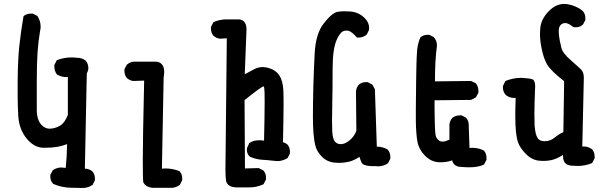

<svg xmlns="http://www.w3.org/2000/svg" viewBox="-20 -807 3040 971"><path d="M398.4 143.6 342.8 142.6Q293.9 142.6 249 123Q240.2 113.3 237.3 104Q234.4 94.7 234.4 88.4Q234.4 82 234.4 77.1L247.1 53.7Q260.7 44.9 271.5 42.5Q282.2 40 289.1 40Q293.9 40 312.5 42Q318.4 -16.6 319.3 -78.1Q293.9 -68.4 267.6 -64Q241.2 -59.6 201.2 -59.6Q153.3 -59.6 114.7 -106.4Q76.2 -153.3 72.3 -221.7Q69.3 -274.4 69.3 -325.2Q69.3 -376 69.3 -397.5Q70.3 -507.8 78.1 -578.6Q85.9 -649.4 98.6 -723.6L100.6 -726.6Q115.2 -738.3 136.7 -738.3Q139.6 -738.3 145.5 -738.3L168.9 -726.6Q185.5 -701.2 185.5 -671.9Q185.5 -662.1 181.6 -643.6Q173.8 -597.7 169.9 -542.5Q166 -487.3 166 -396.5V-252Q166 -199.2 191.4 -173.8Q209 -156.2 230.5 -156.2Q258.8 -156.2 286.1 -172.9Q306.6 -185.5 323.2 -225.6V-418Q319.3 -417 315.4 -417Q290 -417 267.6 -430.7Q254.9 -448.2 254.9 -469.7Q254.9 -472.7 254.9 -478.5L267.6 -502.9Q303.7 -516.6 341.8 -516.6Q356.4 -516.6 371.1 -514.6Q395.5 -514.6 414.1 -500Q426.8 -483.4 426.8 -461.9Q426.8 -455.1 425.8 -452.1L418.9 -434.6L409.2 45.9Q429.7 45.9 447.3 59.6Q460 74.2 460 95.7Q460 98.6 460 104.5L448.2 127.9L446.3 128.9Q424.8 143.6 398.4 143.6Z M709 -399.4 656.2 -397.5Q647.5 -397.5 638.7 -401.4Q629.9 -405.3 622.1 -412.1Q609.4 -426.8 609.4 -448.2Q609.4 -451.2 609.4 -457L621.1 -479.5Q637.7 -494.1 656.2 -495.1H767.6Q786.1 -495.1 796.9 -483.4Q810.5 -470.7 810.5 -443.4Q810.5 -430.7 807.6 -416L798.8 45.9Q807.6 44.9 816.4 44.9Q853.5 44.9 887.7 58.6Q896.5 68.4 898.9 77.6Q901.4 86.9 901.4 92.8Q901.4 98.6 901.4 104.5L889.6 127.9Q870.1 141.6 852.5 142.6H749Q724.6 138.7 712.9 127L705.1 116.2Q702.1 107.4 702.1 5.4Q702.1 -96.7 709 -399.4Z M1312.5 -370.1Q1303.7 -370.1 1216.8 -300.8L1218.8 44.9L1288.1 43L1311.5 54.7Q1320.3 64.5 1322.8 73.7Q1325.2 83 1325.2 88.9Q1325.2 94.7 1325.2 100.6L1312.5 125Q1278.3 140.6 1242.2 140.6H1173.8Q1146.5 139.6 1133.8 127Q1125 118.2 1123 105.5Q1120.1 84 1120.1 48.8L1127 -613.3L1093.8 -611.3Q1076.2 -612.3 1059.6 -626Q1046.9 -640.6 1046.9 -662.1Q1046.9 -665 1046.9 -670.9L1059.6 -695.3Q1091.8 -709 1125 -709H1187.5Q1210.9 -708 1220.7 -688.5Q1226.6 -676.8 1226.6 -656.2L1217.8 -431.6L1265.6 -457Q1286.1 -467.8 1308.6 -467.8Q1322.3 -467.8 1335.9 -463.9Q1373 -454.1 1392.1 -426.3Q1411.1 -398.4 1413.1 -347.7Q1414.1 -331.1 1414.1 -279.3Q1414.1 -227.5 1411.1 -87.9Q1422.9 -85 1433.6 -76.2Q1446.3 -61.5 1446.3 -40Q1446.3 -37.1 1446.3 -31.2L1434.6 -7.8Q1409.2 7.8 1382.8 7.8Q1376 7.8 1356.9 5.4Q1337.9 2.9 1306.2 1Q1274.4 -1 1243.2 -14.6L1242.2 -15.6Q1228.5 -29.3 1228.5 -49.8Q1228.5 -58.6 1230.5 -61.5L1241.2 -84L1243.2 -85Q1261.7 -97.7 1293 -97.7Q1303.7 -97.7 1315.4 -95.7Q1318.4 -232.4 1318.4 -292.5Q1318.4 -352.5 1316.4 -360.4Q1315.4 -370.1 1312.5 -370.1Z M1954.1 -13.7Q1954.1 -10.7 1954.1 -4.9L1942.4 18.6Q1918.9 34.2 1892.6 34.2Q1885.7 34.2 1878.9 33.2Q1876 33.2 1862.3 33.2Q1848.6 33.2 1834 30.3Q1819.3 27.3 1812.5 20.5L1808.6 15.6Q1803.7 4.9 1797.9 -13.7Q1769.5 4.9 1745.1 10.7Q1720.7 16.6 1697.3 16.6Q1684.6 16.6 1672.9 15.6Q1633.8 11.7 1608.4 -14.2Q1583 -40 1575.7 -67.4Q1568.4 -94.7 1565.4 -132.3Q1562.5 -169.9 1562.5 -215.8Q1562.5 -367.2 1571.3 -535.2Q1576.2 -636.7 1617.2 -688.5Q1658.2 -741.2 1686.5 -747.1Q1703.1 -750 1719.7 -750Q1736.3 -750 1750.5 -749Q1764.6 -748 1777.3 -744.1Q1803.7 -736.3 1824.2 -715.8Q1846.7 -693.4 1846.7 -666Q1846.7 -657.2 1845.7 -654.3L1835 -632.8Q1817.4 -617.2 1795.9 -617.2Q1792 -617.2 1785.2 -617.2Q1759.8 -646.5 1742.2 -651.4Q1737.3 -652.3 1733.4 -652.3Q1715.8 -652.3 1706.1 -642.6Q1694.3 -630.9 1682.6 -605.5Q1662.1 -558.6 1662.1 -458.5Q1662.1 -358.4 1660.6 -294.9Q1659.2 -231.4 1659.2 -199.2Q1659.2 -167 1660.2 -144.5Q1662.1 -102.5 1675.8 -88.9Q1686.5 -78.1 1702.1 -78.1Q1729.5 -78.1 1755.9 -104.5Q1773.4 -122.1 1782.2 -145.5L1780.3 -345.7Q1782.2 -364.3 1794.9 -378.9Q1809.6 -391.6 1831.1 -391.6Q1834 -391.6 1839.8 -391.6L1863.3 -378.9L1876 -355.5L1885.7 -65.4Q1915 -65.4 1940.4 -50.8Q1954.1 -35.2 1954.1 -13.7Z M2367.2 -59.6Q2399.4 -59.6 2426.8 -45.9L2428.7 -43.9Q2440.4 -29.3 2440.4 -7.8Q2440.4 -4.9 2440.4 1L2427.7 25.4Q2397.5 39.1 2354.5 39.1Q2335 39.1 2311.5 37.1Q2274.4 36.1 2266.6 3.9Q2239.3 13.7 2210 13.7Q2206.1 13.7 2201.2 13.7Q2160.2 11.7 2129.4 -19.5Q2098.6 -50.8 2090.8 -91.8Q2084 -130.9 2083 -195.3Q2083 -216.8 2083 -257.3Q2083 -297.9 2084.5 -395.5Q2085.9 -493.2 2087.4 -519.5Q2088.9 -545.9 2089.8 -556.2Q2090.8 -566.4 2092.8 -576.2Q2096.7 -596.7 2105.5 -617.2Q2115.2 -626 2124.5 -628.4Q2133.8 -630.9 2139.6 -630.9Q2145.5 -630.9 2151.4 -630.9L2173.8 -619.1Q2189.5 -601.6 2189.5 -580.1Q2189.5 -576.2 2189.5 -573.2Q2179.7 -502 2179.7 -395.5L2362.3 -397.5L2386.7 -385.7Q2394.5 -375 2397 -365.2Q2399.4 -355.5 2399.4 -349.6Q2399.4 -343.8 2399.4 -337.9L2386.7 -314.5L2362.3 -301.8L2177.7 -299.8Q2177.7 -282.2 2177.7 -257.8Q2177.7 -233.4 2178.7 -192.9Q2179.7 -152.3 2181.2 -137.7Q2182.6 -123 2183.6 -119.6Q2184.6 -116.2 2186.5 -112.3Q2191.4 -102.5 2202.1 -94.7Q2208 -90.8 2219.7 -90.8Q2231.4 -90.8 2252.9 -100.6V-177.7Q2254.9 -196.3 2267.6 -210.9Q2284.2 -223.6 2305.7 -223.6Q2308.6 -223.6 2314.5 -223.6L2336.9 -211.9Q2350.6 -196.3 2350.6 -174.8Q2350.6 -171.9 2350.6 -168.9L2354.5 -58.6Q2361.3 -59.6 2367.2 -59.6Z M2585.9 -222.7Q2585.9 -257.8 2587.9 -312.5Q2584 -311.5 2581.1 -311.5Q2557.6 -311.5 2538.1 -326.2Q2523.4 -342.8 2523.4 -364.3Q2523.4 -372.1 2524.4 -374L2536.1 -397.5Q2576.2 -413.1 2611.3 -413.1Q2615.2 -413.1 2620.1 -413.1Q2658.2 -411.1 2671.9 -406.2Q2686.5 -400.4 2686.5 -370.1Q2686.5 -360.4 2685.5 -346.7Q2682.6 -272.5 2682.6 -231.9Q2682.6 -191.4 2683.6 -171.9Q2687.5 -125 2699.2 -108.4L2703.1 -103.5Q2713.9 -92.8 2734.4 -92.8Q2762.7 -92.8 2785.2 -111.3Q2807.6 -129.9 2829.1 -138.7L2833 -396.5Q2766.6 -448.2 2747.1 -480.5Q2728.5 -512.7 2718.8 -563.5Q2710.9 -600.6 2710.9 -636.7Q2710.9 -648.4 2711.9 -660.2Q2714.8 -710 2756.8 -752Q2792 -787.1 2833 -787.1Q2840.8 -787.1 2848.6 -786.1Q2895.5 -778.3 2927.7 -751Q2940.4 -736.3 2940.4 -714.8Q2940.4 -711.9 2940.4 -706.1L2928.7 -683.6Q2918 -673.8 2908.7 -671.4Q2899.4 -668.9 2892.6 -668.9Q2885.7 -668.9 2877.9 -670.9Q2854.5 -690.4 2838.9 -690.4Q2821.3 -690.4 2811.5 -675.8Q2805.7 -666 2805.7 -647.5Q2805.7 -629.9 2810.5 -604Q2815.4 -578.1 2819.3 -563.5Q2826.2 -538.1 2865.2 -503.9Q2917 -458 2918.9 -455.1Q2932.6 -441.4 2932.6 -414.1L2924.8 -65.4Q2928.7 -66.4 2931.6 -66.4Q2955.1 -66.4 2974.6 -51.8Q2987.3 -37.1 2987.3 -15.6Q2987.3 -12.7 2987.3 -6.8L2974.6 17.6Q2940.4 32.2 2902.3 32.2Q2890.6 32.2 2877 31.2Q2840.8 30.3 2832 7.8Q2827.1 -3.9 2827.1 -21.5Q2827.1 -22.5 2827.1 -23.4Q2794.9 -2.9 2767.6 2.9Q2748 6.8 2731 6.8Q2713.9 6.8 2700.2 4.9Q2665 -1 2636.7 -31.2Q2608.4 -61.5 2599.6 -87.9Q2585.9 -126 2585.9 -222.7Z"/></svg>

Font: JasonHandwriting2
Style: SemiBold
Weight: 600
Version: Version 1.04.7